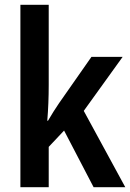

<svg xmlns="http://www.w3.org/2000/svg" viewBox="-20 -780 542 800"><path d="M183 -426Q183 -388 181.5 -350.5Q180 -313 177 -277H180Q191 -296 203 -315Q215 -334 226 -350L361 -543H491L329 -318L502 0H370L247 -236L183 -168V0H65V-760H183Z"/></svg>

Font: Noto Sans Hebrew Condensed SemiBold
Style: Regular
Weight: 600
Width: 3
Designer: Ben Nathan
Foundry: Google LLC
Version: Version 3.001; ttfautohint (v1.8.4.7-5d5b)